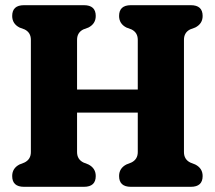

<svg xmlns="http://www.w3.org/2000/svg" viewBox="-20 -720 828 740"><path d="M277 -134Q277 -105.5 302 -93.5L321 -86Q349 -71.5 349 -41.5Q349 0 303.5 0H72.5Q27 0 27 -41.5Q27 -71.5 55 -86L74 -93.5Q99 -105.5 99 -134V-566.5Q99 -594.5 75 -606.5L55 -614Q27 -628.5 27 -658.5Q27 -700 72.5 -700H303.5Q349 -700 349 -658.5Q349 -628.5 321 -614L301 -606.5Q277 -594.5 277 -566.5V-375H511V-566.5Q511 -594.5 487 -606.5L467 -614Q439 -628.5 439 -658.5Q439 -700 484.5 -700H715.5Q761 -700 761 -658.5Q761 -628.5 732.5 -614L712.5 -606.5Q689 -594.5 689 -566.5V-134Q689 -105.5 713.5 -93.5L732.5 -86Q761 -71.5 761 -41.5Q761 0 715.5 0H484.5Q439 0 439 -41.5Q439 -71.5 467 -86L486 -93.5Q511 -105.5 511 -134V-286H277Z"/></svg>

Font: Fraunces 144pt S100
Style: Bold
Weight: 700
Version: Version 1.000; ttfautohint (v1.8.3)